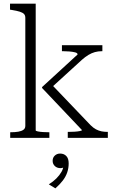

<svg xmlns="http://www.w3.org/2000/svg" viewBox="-20 -757 636 1054"><path d="M572 0H352V-33H357Q372 -33 389 -34Q406 -35 418 -37.5Q430 -40 430 -43L211 -274V-279L406 -458Q406 -466 392.5 -469.5Q379 -473 360.5 -474.5Q342 -476 325 -476H320V-509H542V-476H540Q519 -476 501 -471Q483 -466 465.5 -455.5Q448 -445 430 -429L258 -272L259 -298L477 -70Q492 -55 507 -47Q522 -39 537.5 -36Q553 -33 570 -33H572ZM176 -737V-41Q176 -38 188 -35.5Q200 -33 217 -32Q234 -31 248 -31H251V0H36V-31H38Q62 -31 80 -34Q98 -37 108.5 -44.5Q119 -52 119 -66V-659Q119 -673 111.5 -680.5Q104 -688 88 -693Q72 -698 47 -702L35 -704V-737ZM284 277 248 255Q272 240 289.5 222.5Q307 205 317.5 186.5Q328 168 328 152L340 150Q336 158 329 162Q322 166 312 166Q293 166 281 154.5Q269 143 269 126Q269 108 281 97Q293 86 310 86Q331 86 344 99.5Q357 113 357 140Q357 166 349 189.5Q341 213 324.5 234.5Q308 256 284 277Z"/></svg>

Font: Roboto Serif 36pt ExtraLight
Style: Regular
Weight: 250
Designer: Greg Gazdowicz
Foundry: Commercial Type
Version: Version 1.008